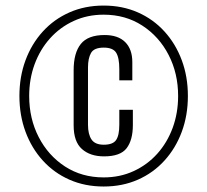

<svg xmlns="http://www.w3.org/2000/svg" viewBox="-20 -762 756 700"><path d="M357.9 -82Q289.6 -82 233.2 -106.9Q176.8 -131.8 136 -176.8Q95.2 -221.7 73 -281.7Q50.8 -341.8 50.8 -412.1Q50.8 -482.4 73 -542.2Q95.2 -602.1 136 -647Q176.8 -691.9 233.2 -716.8Q289.6 -741.7 357.9 -741.7Q426.3 -741.7 482.7 -716.8Q539.1 -691.9 579.8 -647Q620.6 -602.1 642.8 -542.2Q665 -482.4 665 -412.1Q665 -341.8 642.8 -281.7Q620.6 -221.7 579.8 -176.8Q539.1 -131.8 482.7 -106.9Q426.3 -82 357.9 -82ZM357.9 -115.2Q417.5 -115.2 467.3 -138.2Q517.1 -161.1 553.5 -201.7Q589.8 -242.2 609.6 -296.1Q629.4 -350.1 629.4 -412.1Q629.4 -494.6 594.7 -561.8Q560.1 -628.9 498.8 -668.7Q437.5 -708.5 357.9 -708.5Q298.3 -708.5 248.5 -685.5Q198.7 -662.6 162.4 -622.1Q126 -581.5 106.2 -527.8Q86.4 -474.1 86.4 -412.1Q86.4 -329.6 121.1 -262.2Q155.8 -194.8 217 -155Q278.3 -115.2 357.9 -115.2ZM359.4 -191.9Q308.6 -191.9 278.6 -218.8Q248.5 -245.6 248.5 -304.7V-505.9Q248.5 -569.3 274.7 -601.8Q300.8 -634.3 361.3 -634.3Q410.6 -634.3 436.5 -608.4Q462.4 -582.5 462.4 -535.6V-469.2H415V-509.8Q415 -551.8 403.3 -570.1Q391.6 -588.4 358.4 -588.4Q322.8 -588.4 311.8 -568.8Q300.8 -549.3 300.8 -516.1V-307.1Q300.8 -272.9 313.5 -253.7Q326.2 -234.4 358.4 -234.4Q391.6 -234.4 403.3 -251.5Q415 -268.6 415 -307.1V-361.8H464.4V-306.2Q464.4 -251.5 441.7 -221.7Q418.9 -191.9 359.4 -191.9Z"/></svg>

Font: Antonio Thin
Style: Regular
Weight: 250
Designer: Vernon Adams
Foundry: Vernon Adams
Version: Version 1.002